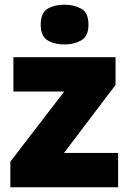

<svg xmlns="http://www.w3.org/2000/svg" viewBox="-20 -796 547 816"><path d="M482 0H24V-109L253 -407H37V-553H471V-435L252 -146H482ZM254 -776Q295 -776 325.5 -759Q356 -742 356 -691Q356 -642 325.5 -624.5Q295 -607 254 -607Q212 -607 182.5 -624.5Q153 -642 153 -691Q153 -742 182.5 -759Q212 -776 254 -776Z"/></svg>

Font: Noto Sans Devanagari Black
Style: Regular
Weight: 900
Version: Version 2.003